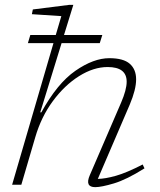

<svg xmlns="http://www.w3.org/2000/svg" viewBox="-20 -762 660 792"><path d="M125.5 -196 68 0H30L200.5 -584H95L105 -617.5H210L233 -695.5L111.5 -703.5L115.5 -723L266 -742H282.5L244 -617.5H402L391.5 -584H234L146 -298.5H150.5Q216 -418 291 -470Q366 -522 431 -522Q489 -522 515.2 -499Q541.5 -476 541.5 -434.5Q541.5 -392.5 515 -330L383.5 -24Q414.5 -24.5 458.5 -37Q502.5 -49.5 568.5 -83.5L576 -67.5Q502 -21 450 -5.5Q398 10 373 10Q329 10 350.5 -39.5L479.5 -338.5Q502.5 -392 502.5 -425Q502.5 -485.5 424 -485.5Q366 -485.5 306.2 -448Q246.5 -410.5 198.2 -345.2Q150 -280 125.5 -196Z"/></svg>

Font: Newsreader 6pt ExtraLight
Style: Italic
Weight: 275
Italic angle: -17°
Designer: Hugues Gentile
Foundry: Production Type
Version: Version 1.003; ttfautohint (v1.8.3)